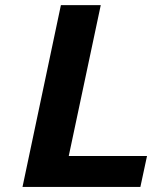

<svg xmlns="http://www.w3.org/2000/svg" viewBox="-20 -742 603 762"><path d="M69.3 0 221.7 -721.7H379.9L252.9 -123H563.5L537.1 0Z"/></svg>

Font: FreeUniversal
Style: BoldItalic
Weight: 700
Italic angle: -11°
Version: Version 1.001 March 22, 2017